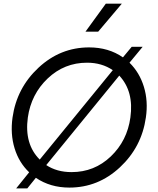

<svg xmlns="http://www.w3.org/2000/svg" viewBox="-20 -1020 870 1054"><path d="M519 -846.2H449.2L561 -1000H648.9ZM690.9 -675.8Q746.1 -621.6 770 -543.2Q793.9 -464.8 780.8 -375Q757.8 -212.9 638.4 -101.6Q519 9.8 360.8 9.8Q255.9 9.8 176.8 -43.9L129.9 14.2H68.8L140.1 -74.2Q84 -127.4 60.1 -205.8Q36.1 -284.2 48.8 -375Q71.8 -537.1 191.4 -648.4Q311 -759.8 469.2 -759.8Q576.2 -759.8 654.8 -705.1L703.1 -763.2H763.2ZM132.8 -375Q112.8 -229 198.2 -144L599.1 -634.8Q539.1 -675.8 458 -675.8Q333 -675.8 241.9 -589.4Q150.9 -502.9 132.8 -375ZM373 -75.2Q498 -75.2 588.1 -161.1Q678.2 -247.1 695.8 -375Q715.8 -518.1 634.8 -605L233.9 -113.8Q292 -75.2 373 -75.2Z"/></svg>

Font: Oakes Grotesk
Style: Italic
Weight: 400
Designer: Samuel Oakes
Foundry: Samuel Oakes
Version: Version 1.0 | wf-rip DC20170320